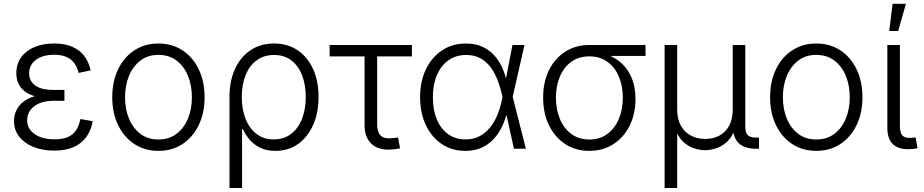

<svg xmlns="http://www.w3.org/2000/svg" viewBox="-20 -773 4803 998"><path d="M261.7 9.8Q200.2 9.8 153.1 -9.5Q106 -28.8 79.3 -63.5Q52.7 -98.1 52.7 -144Q52.7 -172.9 64.5 -198.2Q76.2 -223.6 100.3 -243.2Q124.5 -262.7 162.8 -273.9Q201.2 -285.2 254.9 -285.2H314.9V-249H255.9Q216.3 -249 185.8 -236.6Q155.3 -224.1 138.2 -201.2Q121.1 -178.2 121.1 -147.5Q121.1 -103.5 159.9 -76.2Q198.7 -48.8 263.7 -48.8Q307.1 -48.8 334.2 -61.3Q361.3 -73.7 376.2 -97.2Q391.1 -120.6 397.9 -154.3L461.9 -143.1Q453.6 -95.7 429 -61.3Q404.3 -26.9 362.8 -8.5Q321.3 9.8 261.7 9.8ZM255.9 -261.7Q202.1 -261.7 165.5 -271.7Q128.9 -281.7 106.7 -299.6Q84.5 -317.4 74.7 -341.3Q64.9 -365.2 64.9 -392.1Q64.9 -439.9 89.6 -474.6Q114.3 -509.3 158.4 -528.1Q202.6 -546.9 261.7 -546.9Q315.9 -546.9 354.7 -530.3Q393.6 -513.7 417.5 -482.7Q441.4 -451.7 451.2 -407.2L388.7 -394Q377.9 -439.5 347.4 -463.9Q316.9 -488.3 261.2 -488.3Q201.7 -488.3 166.5 -461.7Q131.3 -435.1 131.3 -392.1Q131.3 -352.5 162.8 -329.1Q194.3 -305.7 256.8 -305.7H314.9V-261.7Z M803.2 11.2Q732.9 11.2 678.7 -24.2Q624.5 -59.6 594 -122.6Q563.5 -185.5 563.5 -267.1Q563.5 -350.1 594 -413.1Q624.5 -476.1 678.7 -511.5Q732.9 -546.9 803.2 -546.9Q874.5 -546.9 928.5 -511.5Q982.4 -476.1 1012.9 -412.8Q1043.5 -349.6 1043.5 -267.1Q1043.5 -185.5 1012.9 -122.6Q982.4 -59.6 928.5 -24.2Q874.5 11.2 803.2 11.2ZM803.2 -47.9Q858.9 -47.9 897.7 -77.4Q936.5 -106.9 957 -156.7Q977.5 -206.5 977.5 -267.1Q977.5 -328.6 957 -378.7Q936.5 -428.7 897.5 -458.3Q858.4 -487.8 803.2 -487.8Q748.5 -487.8 709.7 -458Q670.9 -428.2 650.4 -378.4Q629.9 -328.6 629.9 -267.1Q629.9 -206.1 650.4 -156.5Q670.9 -106.9 709.7 -77.4Q748.5 -47.9 803.2 -47.9Z M1172.9 204.1V-269Q1172.9 -352.5 1201.7 -415Q1230.5 -477.5 1282.5 -512.2Q1334.5 -546.9 1404.3 -546.9Q1474.6 -546.9 1526.4 -512.2Q1578.1 -477.5 1606.9 -415Q1635.7 -352.5 1635.7 -269Q1635.7 -185.5 1607.4 -122.6Q1579.1 -59.6 1528.8 -24.2Q1478.5 11.2 1411.6 11.2Q1364.7 11.2 1331.3 -5.6Q1297.9 -22.5 1276.4 -48.3Q1254.9 -74.2 1242.7 -101.1H1238.3V204.1ZM1402.8 -48.3Q1455.6 -48.3 1492.9 -76.9Q1530.3 -105.5 1549.8 -155.5Q1569.3 -205.6 1569.3 -269Q1569.3 -332 1550.3 -381.3Q1531.2 -430.7 1494.4 -459Q1457.5 -487.3 1404.3 -487.3Q1352.1 -487.3 1314.5 -459.7Q1276.9 -432.1 1256.8 -383.1Q1236.8 -334 1236.8 -269Q1236.8 -204.6 1256.6 -154.8Q1276.4 -105 1313.5 -76.7Q1350.6 -48.3 1402.8 -48.3Z M2009.8 4.4Q1945.8 7.8 1910.4 -25.9Q1875 -59.6 1875 -121.1V-480H1693.4V-539.1H2121.1V-480H1940.4V-126Q1940.4 -87.4 1957.8 -69.3Q1975.1 -51.3 2011.2 -54.2Q2019 -54.7 2029.5 -55.9Q2040 -57.1 2048.8 -58.6L2059.6 -2Q2049.3 0.5 2036.4 2.2Q2023.4 3.9 2009.8 4.4Z M2399.4 11.2Q2329.1 11.2 2276.1 -24.4Q2223.1 -60.1 2193.4 -123Q2163.6 -186 2163.6 -267.6Q2163.6 -349.6 2193.8 -412.6Q2224.1 -475.6 2277.8 -511.2Q2331.5 -546.9 2401.4 -546.9Q2450.7 -546.9 2487.5 -530Q2524.4 -513.2 2550 -484.1Q2575.7 -455.1 2591.8 -418.2Q2607.9 -381.3 2615.7 -340.8H2638.2L2644.5 -271.5L2713.4 0H2651.4L2589.4 -280.3Q2580.6 -319.8 2566.4 -356.7Q2552.2 -393.6 2530.5 -423.1Q2508.8 -452.6 2477.3 -470Q2445.8 -487.3 2402.8 -487.3Q2350.6 -487.3 2311.8 -460.2Q2272.9 -433.1 2251.5 -383.5Q2230 -334 2230 -267.6Q2230 -201.7 2250.7 -152.1Q2271.5 -102.5 2309.8 -75.4Q2348.1 -48.3 2400.4 -48.3Q2441.4 -48.3 2473.1 -65.2Q2504.9 -82 2528.1 -111.3Q2551.3 -140.6 2566.4 -178.2Q2581.5 -215.8 2589.4 -256.8L2643.6 -539.1H2706.1L2644.5 -268.1L2638.7 -199.7H2618.2Q2608.9 -156.7 2591.3 -118.7Q2573.7 -80.6 2546.9 -51.3Q2520 -22 2483.4 -5.4Q2446.8 11.2 2399.4 11.2Z M3043 11.2Q2972.7 11.2 2918.5 -23.9Q2864.3 -59.1 2833.7 -121.6Q2803.2 -184.1 2803.2 -265.6Q2803.2 -347.2 2833.7 -408.7Q2864.3 -470.2 2918.5 -504.6Q2972.7 -539.1 3043 -539.1H3335.4V-482.4H3110.8L3043 -480Q2988.3 -480 2949.5 -451.7Q2910.6 -423.3 2890.1 -374.8Q2869.6 -326.2 2869.6 -265.6Q2869.6 -204.6 2890.1 -155.3Q2910.6 -106 2949.5 -76.9Q2988.3 -47.9 3043 -47.9Q3098.6 -47.9 3137.5 -76.9Q3176.3 -106 3196.8 -155.3Q3217.3 -204.6 3217.3 -265.6Q3217.3 -326.2 3196.8 -374.8Q3176.3 -423.3 3137.2 -451.7Q3098.1 -480 3043 -480V-503.9Q3095.2 -503.9 3139.2 -487.5Q3183.1 -471.2 3215.3 -439.9Q3247.6 -408.7 3265.4 -363Q3283.2 -317.4 3283.2 -258.3Q3283.2 -180.7 3252.7 -119.6Q3222.2 -58.6 3168.2 -23.7Q3114.3 11.2 3043 11.2Z M3434.6 204.1V-539.1H3500V-203.1Q3500 -153.3 3519.3 -119.4Q3538.6 -85.4 3571.5 -68.1Q3604.5 -50.8 3645.5 -50.8Q3687 -50.8 3719.2 -68.1Q3751.5 -85.4 3770 -119.4Q3788.6 -153.3 3788.6 -203.1V-539.1H3854V-114.3Q3854 -83 3867.2 -70.3Q3880.4 -57.6 3911.6 -57.6H3925.3V0H3910.2Q3850.1 0 3820.1 -28.6Q3790 -57.1 3790 -113.8V-174.3H3809.6Q3809.6 -121.1 3793.5 -85.7Q3777.3 -50.3 3752 -29.8Q3726.6 -9.3 3698.2 -0.7Q3669.9 7.8 3645 7.8Q3620.1 7.8 3591.8 -0.7Q3563.5 -9.3 3538.3 -29.8Q3513.2 -50.3 3497.1 -85.7Q3481 -121.1 3481 -174.3H3500V204.1Z M4222.7 11.2Q4152.3 11.2 4098.1 -24.2Q4043.9 -59.6 4013.4 -122.6Q3982.9 -185.5 3982.9 -267.1Q3982.9 -350.1 4013.4 -413.1Q4043.9 -476.1 4098.1 -511.5Q4152.3 -546.9 4222.7 -546.9Q4293.9 -546.9 4347.9 -511.5Q4401.9 -476.1 4432.4 -412.8Q4462.9 -349.6 4462.9 -267.1Q4462.9 -185.5 4432.4 -122.6Q4401.9 -59.6 4347.9 -24.2Q4293.9 11.2 4222.7 11.2ZM4222.7 -47.9Q4278.3 -47.9 4317.1 -77.4Q4356 -106.9 4376.5 -156.7Q4397 -206.5 4397 -267.1Q4397 -328.6 4376.5 -378.7Q4356 -428.7 4316.9 -458.3Q4277.8 -487.8 4222.7 -487.8Q4168 -487.8 4129.2 -458Q4090.3 -428.2 4069.8 -378.4Q4049.3 -328.6 4049.3 -267.1Q4049.3 -206.1 4069.8 -156.5Q4090.3 -106.9 4129.2 -77.4Q4168 -47.9 4222.7 -47.9Z M4710.4 2.4Q4651.9 4.9 4622.1 -22.9Q4592.3 -50.8 4592.3 -108.4V-539.1H4657.7V-121.1Q4657.7 -82 4671.1 -68.1Q4684.6 -54.2 4716.3 -56.6Q4725.1 -57.1 4729.7 -57.4Q4734.4 -57.6 4739.3 -59.1L4749.5 -2.4Q4742.2 -1 4731.7 0.5Q4721.2 2 4710.4 2.4ZM4602.1 -611.8 4619.6 -753.4H4689L4648.4 -611.8Z"/></svg>

Font: Inter 18pt Light
Style: Regular
Weight: 300
Designer: Rasmus Andersson
Foundry: rsms
Version: Version 4.001;git-66647c0bb